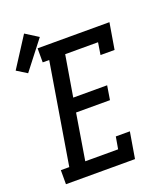

<svg xmlns="http://www.w3.org/2000/svg" viewBox="-212 -930 864 1027"><g transform="rotate(-20 219.5 -417.0)"><path d="M-16 0V-80H32L127 -655H90V-735H499L474 -586H394L405 -655H218L179 -422H372L359 -342H166L123 -80H310L322 -149H402L377 0ZM-3 -627 -61 -663 49 -834 122 -788Z"/></g></svg>

Font: Iosevka Slab Medium Oblique
Style: Regular
Weight: 500
Italic angle: -9°
Monospace: yes
Designer: Belleve Invis
Foundry: Belleve Invis
Version: Version 11.1.1; ttfautohint (v1.8.3)